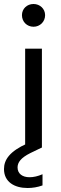

<svg xmlns="http://www.w3.org/2000/svg" viewBox="-48 -740 307 962"><path d="M120 -606C152 -606 178 -631 178 -664C178 -696 152 -720 120 -720C87 -720 62 -696 62 -664C62 -631 87 -606 120 -606ZM162 0V-496H78V0ZM90 202C115 202 140 198 165 189V133C142 143 120 148 100 148C64 148 40 130 40 99C40 74 56 51 104 27L162 -1L140 -44L88 -21C1 18 -28 60 -28 107C-28 172 25 202 90 202Z"/></svg>

Font: Rootstock Sans Body
Style: Regular
Weight: 400
Designer: Colophon Foundry, Jonny Pinhorn
Foundry: Colophon Foundry
Version: Version 1.200;FEAKit 1.0